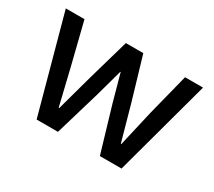

<svg xmlns="http://www.w3.org/2000/svg" viewBox="-108 -745 1050 944"><g transform="rotate(30 417.5 -272.5)"><path d="M297 0H176L27 -545H133L192 -308L241 -104H244L300 -308L368 -545H467L537 -308L594 -104H597L644 -308L704 -545H806L658 0H535L459 -257L417 -409H415L373 -257Z"/></g></svg>

Font: IBM Plex Sans JP Medium
Style: Regular
Weight: 500
Designer: Mike Abbink; Paul van der Laan; Pieter van Rosmalen; Wujin Sim; Yejin Wi; Jinhee Kim; Boomi Park; Yona Kim; Kichan Ma
Foundry: Sandoll Inc.
Version: Version 1.001